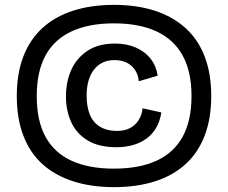

<svg xmlns="http://www.w3.org/2000/svg" viewBox="-20 -687 938 789"><path d="M448 82Q355 82 280.5 58Q206 34 154.5 -12.5Q103 -59 76 -129.5Q49 -200 49 -292Q49 -385 76 -455Q103 -525 154.5 -572Q206 -619 280.5 -643Q355 -667 448 -667Q542 -667 616 -643Q690 -619 742 -572Q794 -525 821 -455Q848 -385 848 -292Q848 -200 821 -129.5Q794 -59 742 -12Q690 35 616 58.5Q542 82 448 82ZM448 6Q552 6 623 -26.5Q694 -59 730.5 -125Q767 -191 767 -292Q767 -393 730.5 -459Q694 -525 623 -558Q552 -591 448 -591Q345 -591 274 -558Q203 -525 167 -459Q131 -393 131 -292Q131 -191 167 -125Q203 -59 274 -26.5Q345 6 448 6ZM459 -82Q386 -82 340 -110Q294 -138 272.5 -185.5Q251 -233 251 -290Q251 -351 273 -400Q295 -449 340 -478.5Q385 -508 452 -508Q501 -508 538.5 -491.5Q576 -475 599 -445.5Q622 -416 628 -376L550 -353Q548 -389 522 -414.5Q496 -440 449 -440Q422 -440 401 -429.5Q380 -419 365.5 -400Q351 -381 343.5 -354.5Q336 -328 336 -294Q336 -248 349.5 -215.5Q363 -183 391.5 -166Q420 -149 460 -149Q492 -149 514 -160.5Q536 -172 549.5 -193Q563 -214 566 -242L643 -225Q638 -191 623 -164Q608 -137 584 -119Q560 -101 528.5 -91.5Q497 -82 459 -82Z"/></svg>

Font: Bricolage Grotesque 48pt Condensed ExtraBold
Style: Regular
Weight: 400
Version: Version 1.000;gftools[0.9.30]